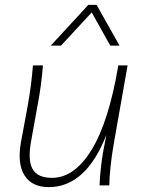

<svg xmlns="http://www.w3.org/2000/svg" viewBox="-20 -760 581 787"><path d="M180 7Q111 7 80.5 -41Q50 -89 66 -178L93 -323Q109 -412 115 -492H156Q153 -452 147 -407.5Q141 -363 133 -323L108 -184Q93 -105 113 -68Q133 -31 193 -31Q285 -31 355.5 -146Q426 -261 465 -492H503L446 -169Q438 -124 433 -75.5Q428 -27 428 0H388Q389 -35 395 -85Q401 -135 416 -207Q332 7 180 7ZM470 -573H432L356 -709L230 -573H188L342 -740H376Z"/></svg>

Font: Livvic ExtraLight
Style: Italic
Weight: 275
Italic angle: -10°
Designer: Jacques Le Bailly, Baron von Fonthausen
Version: Version 1.001; ttfautohint (v1.8.2)